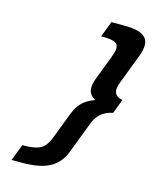

<svg xmlns="http://www.w3.org/2000/svg" viewBox="-126 -769 872 1047"><g transform="rotate(15 310.0 -245.5)"><path d="M422.7 -499 371.1 -364C351 -311.4 349.3 -271.4 396 -246C329.8 -220.7 304.6 -190.1 282 -131L229.3 7C203.8 73.7 176.9 95 75.7 95L40.1 188H98.9C239.1 188 303.4 146.9 336.9 59L403 -114C420.7 -160.3 450.3 -191.5 508.7 -204L539.3 -284C484.7 -296.6 485.1 -328.7 503.9 -378L565.9 -540C604.6 -641.4 562.7 -679 444 -679H371.5L337.5 -590C429.3 -590 451.8 -575.3 422.7 -499Z"/></g></svg>

Font: Din Kursivschrift
Style: Extended Italic
Weight: 400
Version: Version 1.089